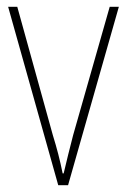

<svg xmlns="http://www.w3.org/2000/svg" viewBox="-20 -547 374 567"><path d="M152 0 4 -527H31L136 -148Q145 -119 152 -92Q159 -65 165 -35H168Q175 -64 181.5 -91Q188 -118 196 -148L304 -527H331L181 0Z"/></svg>

Font: Noto Sans Myanmar Condensed Thin
Style: Regular
Weight: 100
Width: 3
Designer: Monotype Design Team
Foundry: Monotype Imaging Inc.
Version: Version 2.107; ttfautohint (v1.8.4.7-5d5b)